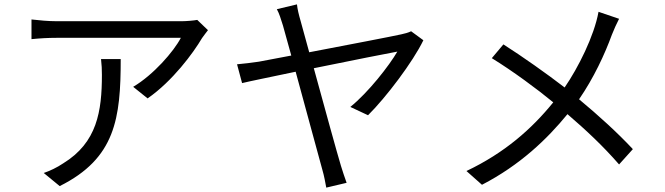

<svg xmlns="http://www.w3.org/2000/svg" viewBox="-20 -814 3040 878"><path d="M442 -544C445 -518 446 -496 446 -472C446 -305 424 -162 269 -67C241 -48 207 -32 180 -23L253 37C508 -90 532 -273 532 -544ZM882 -723C867 -720 831 -717 812 -717H238C201 -717 159 -721 124 -725V-635C164 -639 201 -641 238 -641H807C775 -579 681 -471 589 -417L655 -364C769 -443 864 -572 904 -640C911 -651 924 -666 931 -676Z M1860 -671C1848 -665 1830 -660 1815 -657C1776 -648 1566 -608 1394 -575L1355 -717C1346 -748 1340 -773 1338 -794L1246 -772C1257 -752 1264 -729 1274 -697C1280 -676 1294 -625 1312 -560L1164 -532C1128 -527 1099 -523 1064 -520L1087 -434C1119 -442 1218 -462 1332 -486C1380 -312 1439 -90 1454 -38C1462 -11 1468 22 1472 44L1565 22C1557 -1 1545 -35 1539 -56C1522 -112 1464 -323 1415 -502C1587 -537 1767 -573 1797 -578C1760 -514 1664 -391 1582 -325L1663 -287C1745 -368 1869 -532 1916 -630Z M2717 -760C2697 -649 2624 -504 2562 -414C2483 -475 2367 -557 2282 -611L2229 -548C2325 -489 2436 -407 2510 -346C2412 -225 2288 -115 2113 -32L2184 31C2358 -59 2482 -178 2575 -292C2661 -218 2737 -147 2811 -62L2874 -132C2803 -208 2717 -286 2628 -360C2695 -457 2746 -567 2778 -655C2786 -676 2801 -709 2811 -728Z"/></svg>

Font: Noto Sans KR Regular
Style: Regular
Weight: 400
Designer: Ryoko NISHIZUKA  (kana & ideographs); Paul D. Hunt (Latin, Greek & Cyrillic); Wenlong ZHANG  (bopomofo); Sandoll Communi
Foundry: Adobe Systems Incorporated
Version: Version 1.004;PS 1.004;hotconv 1.0.82;makeotf.lib2.5.63406